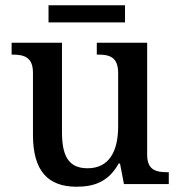

<svg xmlns="http://www.w3.org/2000/svg" viewBox="-20 -698 684 728"><path d="M164 -613H454V-678H164ZM270 10C336 10 391 -8 430 -78H435L450 0H620V-45H616C573 -45 538 -52 538 -111V-536H347V-491H351C394 -491 428 -483 428 -421V-219C428 -123 393 -60 312 -60C237 -60 215 -111 215 -198V-536H24V-491H27C72 -491 105 -481 105 -422V-186C105 -50 162 10 270 10Z"/></svg>

Font: Noto Serif Myanmar Medium
Style: Regular
Weight: 500
Designer: Ben Mitchell and the Monotype Design Team
Foundry: Monotype Imaging Inc.
Version: Version 2.106